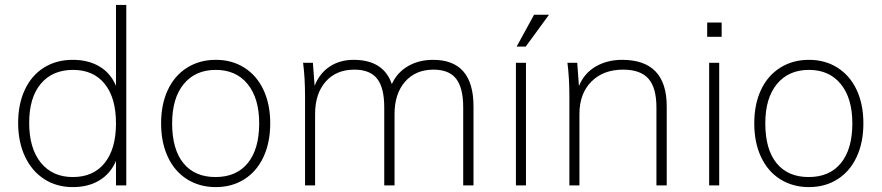

<svg xmlns="http://www.w3.org/2000/svg" viewBox="-20 -756 3595 783"><path d="M495 -736V0H453V-100Q431 -48 385.5 -20.5Q340 7 277 7Q211 7 160.5 -25.5Q110 -58 82 -117.5Q54 -177 54 -255Q54 -332 81.5 -390.5Q109 -449 159.5 -480.5Q210 -512 277 -512Q340 -512 385.5 -485Q431 -458 453 -406V-736ZM453 -253Q453 -357 407 -414Q361 -471 278 -471Q194 -471 146.5 -414.5Q99 -358 99 -255Q99 -151 146.5 -92.5Q194 -34 277 -34Q361 -34 407 -91.5Q453 -149 453 -253Z M637 -253Q637 -331 664.5 -389.5Q692 -448 743 -480Q794 -512 860 -512Q926 -512 976.5 -480Q1027 -448 1054.5 -389.5Q1082 -331 1082 -253Q1082 -175 1054.5 -116Q1027 -57 976.5 -25Q926 7 860 7Q794 7 743 -25Q692 -57 664.5 -116Q637 -175 637 -253ZM1037 -253Q1037 -355 990 -413Q943 -471 860 -471Q777 -471 729.5 -413.5Q682 -356 682 -253Q682 -147 728 -90.5Q774 -34 859 -34Q944 -34 990.5 -91Q1037 -148 1037 -253Z M1911 -322V0H1869V-318Q1869 -398 1840 -435Q1811 -472 1748 -472Q1675 -472 1632 -423Q1589 -374 1589 -291V0H1547V-318Q1547 -398 1518 -435Q1489 -472 1425 -472Q1351 -472 1308 -423Q1265 -374 1265 -291V0H1224V-362Q1224 -440 1216 -500H1256L1263 -406Q1283 -457 1324.5 -484.5Q1366 -512 1422 -512Q1544 -512 1578 -413Q1599 -460 1643.5 -486Q1688 -512 1746 -512Q1911 -512 1911 -322Z M2084 0V-500H2125V0ZM2124 -566H2087L2158 -696H2219Z M2699 -322V0H2657V-318Q2657 -398 2624.5 -435Q2592 -472 2521 -472Q2440 -472 2391.5 -423Q2343 -374 2343 -291V0H2302V-362Q2302 -440 2294 -500H2334L2341 -405Q2362 -457 2409 -484.5Q2456 -512 2517 -512Q2699 -512 2699 -322Z M2872 0V-500H2913V0ZM2864 -664H2923V-606H2864Z M3056 -253Q3056 -331 3083.5 -389.5Q3111 -448 3162 -480Q3213 -512 3279 -512Q3345 -512 3395.5 -480Q3446 -448 3473.5 -389.5Q3501 -331 3501 -253Q3501 -175 3473.5 -116Q3446 -57 3395.5 -25Q3345 7 3279 7Q3213 7 3162 -25Q3111 -57 3083.5 -116Q3056 -175 3056 -253ZM3456 -253Q3456 -355 3409 -413Q3362 -471 3279 -471Q3196 -471 3148.5 -413.5Q3101 -356 3101 -253Q3101 -147 3147 -90.5Q3193 -34 3278 -34Q3363 -34 3409.5 -91Q3456 -148 3456 -253Z"/></svg>

Font: MuliDisplayVN ExtraLight
Style: Regular
Weight: 200
Designer: Vernon Adams
Foundry: Vernon Adams
Version: Version 2.100